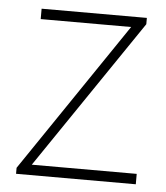

<svg xmlns="http://www.w3.org/2000/svg" viewBox="-44 -567 526 607"><g transform="rotate(5 219.0 -263.5)"><path d="M29 0H409V-33H76L398 -507V-527H64V-494H351L29 -19Z"/></g></svg>

Font: Noto Sans CJK Thin
Style: Regular
Weight: 100
Designer: Ryoko NISHIZUKA (kana & ideographs); Paul D. Hunt (Latin, Greek & Cyrillic); Wenlong ZHANG (bopomofo); Sandoll Communica
Foundry: Adobe Systems Incorporated
Version: Version 1.000;PS 1;hotconv 1.0.78;makeotf.lib2.5.61930